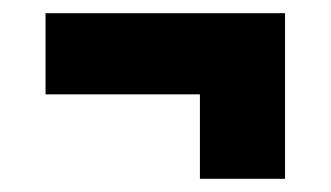

<svg xmlns="http://www.w3.org/2000/svg" viewBox="-20 -400 501 291"><path d="M49 -257V-380H412V-257ZM283 -129V-338H412V-129Z"/></svg>

Font: Bricolage Grotesque 96pt ExtraBold SemiCondensed ExtraBold
Style: Regular
Weight: 800
Width: 4
Version: Version 1.001;gftools[0.9.33.dev8+g029e19f]